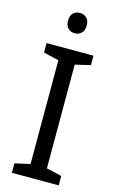

<svg xmlns="http://www.w3.org/2000/svg" viewBox="-137 -968 613 1021"><g transform="rotate(15 169.5 -457.5)"><path d="M298 0H40V-52L124 -71V-642L40 -662V-714H298V-662L214 -642V-71L298 -52ZM171 -915Q191 -915 206.5 -901.5Q222 -888 222 -859Q222 -831 206.5 -817Q191 -803 171 -803Q149 -803 134 -817Q119 -831 119 -859Q119 -888 134 -901.5Q149 -915 171 -915Z"/></g></svg>

Font: Noto Sans Lao
Style: Regular
Weight: 400
Designer: Monotype Design Team
Foundry: Monotype Imaging Inc.
Version: Version 2.003; ttfautohint (v1.8.4.7-5d5b)